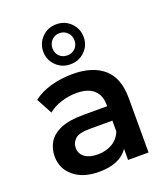

<svg xmlns="http://www.w3.org/2000/svg" viewBox="-149 -927 906 1039"><g transform="rotate(-20 303.5 -408.0)"><path d="M411 0V-64Q363 7 243 7Q151 7 97.5 -38Q44 -83 44 -153Q44 -198 65.5 -234Q87 -270 136 -291Q185 -312 266 -312H404V-320Q404 -375 371 -405.5Q338 -436 271 -436Q226 -436 182.5 -422Q139 -408 109 -383L60 -474Q103 -507 162.5 -523.5Q222 -540 286 -540Q402 -540 465.5 -484.5Q529 -429 529 -313V0ZM404 -167V-229H275Q211 -229 189 -208Q167 -187 167 -158Q167 -124 194 -104Q221 -84 269 -84Q315 -84 351.5 -105Q388 -126 404 -167ZM296 -593Q247 -593 213.5 -626.5Q180 -660 180 -707Q180 -755 213.5 -789Q247 -823 296 -823Q346 -823 379.5 -789Q413 -755 413 -707Q413 -660 379.5 -626.5Q346 -593 296 -593ZM296 -644Q324 -644 342 -662Q360 -680 360 -707Q360 -735 341.5 -753.5Q323 -772 296 -772Q270 -772 251.5 -753.5Q233 -735 233 -707Q233 -680 251 -662Q269 -644 296 -644Z"/></g></svg>

Font: Montserrat SemiBold
Style: Regular
Weight: 600
Designer: Julieta Ulanovsky
Foundry: Julieta Ulanovsky
Version: Version 9.000; ttfautohint (v1.8.4.7-5d5b)